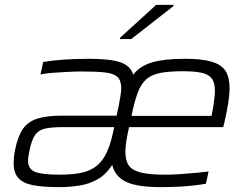

<svg xmlns="http://www.w3.org/2000/svg" viewBox="-20 -759 1013 787"><path d="M221 8Q156 8 115 0Q74 -8 55 -29.5Q36 -51 36 -90Q36 -102 37.5 -116.5Q39 -131 42 -146Q53 -200 73.5 -230Q94 -260 132.5 -272.5Q171 -285 234 -285Q268 -285 306 -285Q344 -285 382.5 -285Q421 -285 458 -285L466 -322Q470 -346 473.5 -364.5Q477 -383 477 -397Q477 -429 461.5 -443.5Q446 -458 411 -462Q376 -466 318 -466Q293 -466 259.5 -464.5Q226 -463 195.5 -460.5Q165 -458 146 -454L157 -505Q191 -511 240 -514.5Q289 -518 345 -518Q430 -518 472.5 -504Q515 -490 526 -453Q554 -489 604 -503.5Q654 -518 737 -518Q808 -518 848 -506Q888 -494 904.5 -468Q921 -442 921 -398Q921 -371 915.5 -336.5Q910 -302 900 -258L895 -238H509Q502 -207 498 -182Q494 -157 494 -137Q494 -100 508.5 -80Q523 -60 558.5 -51.5Q594 -43 655 -43Q682 -43 714.5 -45Q747 -47 778.5 -50Q810 -53 835 -56L824 -6Q803 -2 772 1.5Q741 5 706.5 6.5Q672 8 640 8Q541 8 496 -14Q451 -36 440 -83Q414 -43 379 -23.5Q344 -4 303.5 2Q263 8 221 8ZM224 -43Q269 -43 304.5 -49Q340 -55 366.5 -72Q393 -89 411.5 -122.5Q430 -156 442 -210L448 -238H240Q192 -238 165 -232Q138 -226 124 -206Q110 -186 101 -143Q99 -131 97 -120.5Q95 -110 95 -101Q95 -66 123.5 -54.5Q152 -43 224 -43ZM519 -284H847L850 -300Q853 -312 855 -327.5Q857 -343 859 -359Q861 -375 861 -386Q861 -421 847.5 -438Q834 -455 805 -461Q776 -467 731 -467Q673 -467 637 -460Q601 -453 579.5 -434Q558 -415 544.5 -379Q531 -343 519 -284ZM471 -599 472 -604 620 -739H692L691 -734L518 -599Z"/></svg>

Font: Saira SemiExpanded Light
Style: Italic
Weight: 300
Width: 6
Italic angle: -12°
Designer: Hector Gatti with collaboration of the Omnibus-Type team
Foundry: Omnibus-Type
Version: Version 1.101